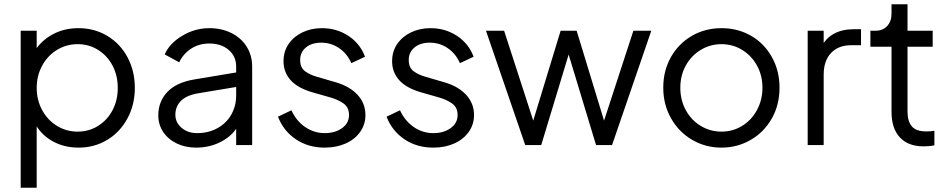

<svg xmlns="http://www.w3.org/2000/svg" viewBox="-20 -680 4455 900"><path d="M77 -536H152V-416L140 -437Q172 -489 226 -518.5Q280 -548 348 -548Q423 -548 483.5 -511.5Q544 -475 578 -411Q612 -347 612 -268Q612 -189 577.5 -125Q543 -61 483 -24.5Q423 12 348 12Q278 12 223 -20Q168 -52 140 -109L152 -120V200H77ZM532 -268Q532 -326 507.5 -372.5Q483 -419 440 -446Q397 -473 344 -473Q291 -473 247 -446Q203 -419 177.5 -372Q152 -325 152 -268Q152 -211 177.5 -164Q203 -117 247 -90Q291 -63 344 -63Q397 -63 440 -90Q483 -117 507.5 -163.5Q532 -210 532 -268Z M722 -139Q722 -204 764.5 -249Q807 -294 893 -308L1103 -343V-275L911 -243Q855 -234 828.5 -207.5Q802 -181 802 -142Q802 -106 831 -81Q860 -56 904 -56Q957 -56 999 -79Q1041 -102 1064 -142.5Q1087 -183 1087 -232V-368Q1087 -416 1052 -446Q1017 -476 961 -476Q913 -476 876 -452Q839 -428 820 -388L752 -425Q775 -477 834.5 -512.5Q894 -548 961 -548Q1019 -548 1065 -525Q1111 -502 1136.5 -461Q1162 -420 1162 -368V0H1087V-107L1098 -96Q1076 -49 1021.5 -18.5Q967 12 899 12Q849 12 808.5 -7.5Q768 -27 745 -61.5Q722 -96 722 -139Z M1283 -133 1346 -163Q1369 -113 1410.5 -84.5Q1452 -56 1502 -56Q1551 -56 1583.5 -79.5Q1616 -103 1616 -141Q1616 -177 1589.5 -195.5Q1563 -214 1526 -224L1449 -246Q1377 -266 1343 -303.5Q1309 -341 1309 -393Q1309 -439 1333 -474Q1357 -509 1398 -528.5Q1439 -548 1489 -548Q1558 -548 1613 -512Q1668 -476 1691 -414L1627 -384Q1607 -429 1569.5 -454.5Q1532 -480 1486 -480Q1441 -480 1414 -457.5Q1387 -435 1387 -399Q1387 -363 1410 -346Q1433 -329 1466 -320L1555 -294Q1620 -275 1656.5 -235Q1693 -195 1693 -141Q1693 -97 1668.5 -62Q1644 -27 1600.5 -7.5Q1557 12 1502 12Q1425 12 1367 -27Q1309 -66 1283 -133Z M1792 -133 1855 -163Q1878 -113 1919.5 -84.5Q1961 -56 2011 -56Q2060 -56 2092.5 -79.5Q2125 -103 2125 -141Q2125 -177 2098.5 -195.5Q2072 -214 2035 -224L1958 -246Q1886 -266 1852 -303.5Q1818 -341 1818 -393Q1818 -439 1842 -474Q1866 -509 1907 -528.5Q1948 -548 1998 -548Q2067 -548 2122 -512Q2177 -476 2200 -414L2136 -384Q2116 -429 2078.5 -454.5Q2041 -480 1995 -480Q1950 -480 1923 -457.5Q1896 -435 1896 -399Q1896 -363 1919 -346Q1942 -329 1975 -320L2064 -294Q2129 -275 2165.5 -235Q2202 -195 2202 -141Q2202 -97 2177.5 -62Q2153 -27 2109.5 -7.5Q2066 12 2011 12Q1934 12 1876 -27Q1818 -66 1792 -133Z M2258 -536H2343L2495 -67H2465L2608 -536H2683L2826 -67H2796L2949 -536H3033L2849 0H2774L2635 -459H2656L2517 0H2442Z M3089 -269Q3089 -348 3124.5 -411.5Q3160 -475 3222.5 -511.5Q3285 -548 3362 -548Q3439 -548 3501 -512Q3563 -476 3598.5 -412Q3634 -348 3634 -269Q3634 -188 3597.5 -124Q3561 -60 3498.5 -24Q3436 12 3362 12Q3287 12 3224.5 -24.5Q3162 -61 3125.5 -125.5Q3089 -190 3089 -269ZM3554 -269Q3554 -326 3528.5 -372.5Q3503 -419 3459 -446Q3415 -473 3362 -473Q3309 -473 3264.5 -446Q3220 -419 3194.5 -372.5Q3169 -326 3169 -269Q3169 -211 3194.5 -164Q3220 -117 3264.5 -90Q3309 -63 3362 -63Q3415 -63 3459 -90Q3503 -117 3528.5 -164.5Q3554 -212 3554 -269Z M3766 -536H3841V-448L3831 -461Q3850 -500 3888.5 -521.5Q3927 -543 3982 -543H4016V-468H3969Q3910 -468 3875.5 -431.5Q3841 -395 3841 -330V0H3766Z M4159 -156V-461H4060V-536H4085Q4118 -536 4138.5 -558Q4159 -580 4159 -615V-660H4234V-536H4352V-461H4234V-156Q4234 -112 4254 -88Q4274 -64 4322 -64Q4344 -64 4360 -67V1Q4340 6 4309 6Q4237 6 4198 -36Q4159 -78 4159 -156Z"/></svg>

Font: Trafiko Sans Variable
Style: Regular
Weight: 400
Designer: Gumpita Rahayu / Trafiko
Foundry: Tokotype / Trafiko
Version: Version 0.001;FEAKit 1.0